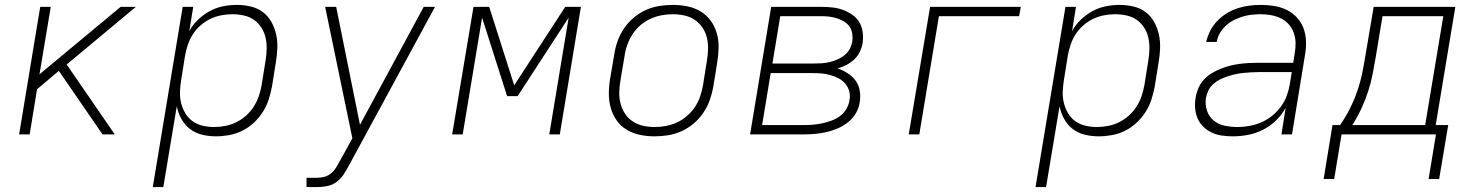

<svg xmlns="http://www.w3.org/2000/svg" viewBox="-20 -548 6040 783"><path d="M58 0 144 -520H187L141 -245L472 -520H534L252 -285L448 0H398L220 -259L131 -184L101 0Z M603 215 725 -520H768L752 -421Q766 -447 788 -468Q810 -489 836 -503Q862 -517 890 -522.5Q918 -528 946 -528Q975 -528 1002.5 -521.5Q1030 -515 1051.5 -499Q1073 -483 1086.5 -459Q1100 -435 1106 -408Q1112 -381 1111 -352Q1110 -323 1105 -294L1089 -194Q1084 -168 1075.5 -141.5Q1067 -115 1051.5 -91Q1036 -67 1014.5 -47Q993 -27 967.5 -14.5Q942 -2 914.5 3Q887 8 861 8Q831 8 803 1Q775 -6 754 -22.5Q733 -39 719.5 -63.5Q706 -88 701 -115L646 215ZM853 -30Q876 -30 899 -34.5Q922 -39 943.5 -49.5Q965 -60 983.5 -76.5Q1002 -93 1015 -113.5Q1028 -134 1035.5 -156Q1043 -178 1047 -201L1063 -301Q1067 -325 1067.5 -348.5Q1068 -372 1063 -394.5Q1058 -417 1045.5 -436Q1033 -455 1015 -467.5Q997 -480 974 -485Q951 -490 927 -490Q905 -490 882 -485.5Q859 -481 838 -471Q817 -461 798.5 -445Q780 -429 767 -409Q754 -389 746.5 -367Q739 -345 735 -323L719 -223Q715 -199 714 -175Q713 -151 718.5 -128.5Q724 -106 735.5 -86.5Q747 -67 765 -54Q783 -41 806 -35.5Q829 -30 853 -30Z M1230 215V177H1273Q1288 177 1303 173Q1318 169 1330 159Q1342 149 1350.5 135.5Q1359 122 1366 108Q1366 108 1366 108Q1366 108 1366 108L1367 107Q1367 107 1367 107Q1367 107 1367 107L1417 16L1306 -520H1351L1448 -39L1708 -520H1754L1404 125Q1394 144 1382 162.5Q1370 181 1352.5 194Q1335 207 1314 211Q1293 215 1273 215Z M1824 0 1911 -520H1975L2077 -200L2285 -520H2349L2263 0H2220L2299 -476L2091 -156H2048L1946 -476L1867 0Z M2650 8Q2650 8 2650 8Q2650 8 2650 8H2649Q2619 8 2590 2Q2561 -4 2536.5 -18.5Q2512 -33 2495.5 -56Q2479 -79 2471 -107Q2463 -135 2463 -165Q2463 -195 2468 -226L2485 -326Q2489 -353 2498.5 -380Q2508 -407 2524.5 -431.5Q2541 -456 2564 -475.5Q2587 -495 2613.5 -507Q2640 -519 2668 -523.5Q2696 -528 2724 -528Q2724 -528 2724 -528Q2724 -528 2724 -528Q2754 -528 2783.5 -522Q2813 -516 2837 -501.5Q2861 -487 2878 -464Q2895 -441 2903 -413Q2911 -385 2910.5 -355Q2910 -325 2905 -294L2889 -194Q2884 -167 2874.5 -140Q2865 -113 2848.5 -88.5Q2832 -64 2809 -44.5Q2786 -25 2759.5 -13Q2733 -1 2705 3.5Q2677 8 2650 8ZM2650 -30Q2673 -30 2696.5 -34.5Q2720 -39 2741.5 -49Q2763 -59 2782 -75.5Q2801 -92 2814.5 -112.5Q2828 -133 2835.5 -155.5Q2843 -178 2847 -201L2863 -301Q2867 -325 2867.5 -349Q2868 -373 2862.5 -395.5Q2857 -418 2844 -436.5Q2831 -455 2812.5 -467.5Q2794 -480 2770.5 -485Q2747 -490 2723 -490Q2700 -490 2677 -485.5Q2654 -481 2632 -471Q2610 -461 2591 -444.5Q2572 -428 2559 -407.5Q2546 -387 2538 -364.5Q2530 -342 2527 -319L2510 -219Q2506 -195 2505.5 -171Q2505 -147 2511 -124.5Q2517 -102 2529.5 -83.5Q2542 -65 2561 -52.5Q2580 -40 2603 -35Q2626 -30 2650 -30Z M3039 0 3125 -520H3331Q3353 -520 3375.5 -517.5Q3398 -515 3418 -507.5Q3438 -500 3455.5 -488Q3473 -476 3484 -458Q3495 -440 3498 -418Q3501 -396 3498 -373Q3495 -355 3486.5 -337Q3478 -319 3463.5 -305.5Q3449 -292 3431.5 -283Q3414 -274 3396 -269Q3417 -262 3436.5 -249.5Q3456 -237 3469 -219.5Q3482 -202 3486 -178.5Q3490 -155 3486 -131Q3483 -108 3470.5 -86.5Q3458 -65 3438.5 -49.5Q3419 -34 3396.5 -24.5Q3374 -15 3351 -9.5Q3328 -4 3304.5 -2Q3281 0 3258 0ZM3130 -289H3301Q3316 -289 3332 -290Q3348 -291 3364 -295Q3380 -299 3395 -305.5Q3410 -312 3423.5 -322.5Q3437 -333 3445 -348Q3453 -363 3456 -379Q3458 -395 3455.5 -411Q3453 -427 3444.5 -439.5Q3436 -452 3422.5 -460Q3409 -468 3394 -473Q3379 -478 3363 -480Q3347 -482 3331 -482H3162ZM3088 -38H3258Q3277 -38 3295.5 -39.5Q3314 -41 3332.5 -45Q3351 -49 3369.5 -55.5Q3388 -62 3404 -73.5Q3420 -85 3430.5 -102Q3441 -119 3444 -138Q3448 -157 3443.5 -175Q3439 -193 3427.5 -206.5Q3416 -220 3400 -228.5Q3384 -237 3366 -242Q3348 -247 3329.5 -248.5Q3311 -250 3291 -250H3123Z M3686 0 3773 -520H4143L4136 -482H3809L3729 0Z M4203 215 4325 -520H4368L4352 -421Q4366 -447 4388 -468Q4410 -489 4436 -503Q4462 -517 4490 -522.5Q4518 -528 4546 -528Q4575 -528 4602.5 -521.5Q4630 -515 4651.5 -499Q4673 -483 4686.5 -459Q4700 -435 4706 -408Q4712 -381 4711 -352Q4710 -323 4705 -294L4689 -194Q4684 -168 4675.5 -141.5Q4667 -115 4651.5 -91Q4636 -67 4614.5 -47Q4593 -27 4567.5 -14.5Q4542 -2 4514.5 3Q4487 8 4461 8Q4431 8 4403 1Q4375 -6 4354 -22.5Q4333 -39 4319.5 -63.5Q4306 -88 4301 -115L4246 215ZM4453 -30Q4476 -30 4499 -34.5Q4522 -39 4543.5 -49.5Q4565 -60 4583.5 -76.5Q4602 -93 4615 -113.5Q4628 -134 4635.5 -156Q4643 -178 4647 -201L4663 -301Q4667 -325 4667.5 -348.5Q4668 -372 4663 -394.5Q4658 -417 4645.5 -436Q4633 -455 4615 -467.5Q4597 -480 4574 -485Q4551 -490 4527 -490Q4505 -490 4482 -485.5Q4459 -481 4438 -471Q4417 -461 4398.5 -445Q4380 -429 4367 -409Q4354 -389 4346.5 -367Q4339 -345 4335 -323L4319 -223Q4315 -199 4314 -175Q4313 -151 4318.5 -128.5Q4324 -106 4335.5 -86.5Q4347 -67 4365 -54Q4383 -41 4406 -35.5Q4429 -30 4453 -30Z M5008 8Q4986 8 4964 5Q4942 2 4922.5 -7Q4903 -16 4888 -30.5Q4873 -45 4864.5 -64Q4856 -83 4854 -105.5Q4852 -128 4856 -150Q4859 -169 4867 -188Q4875 -207 4889 -222.5Q4903 -238 4921 -249Q4939 -260 4958 -267.5Q4977 -275 4996.5 -280Q5016 -285 5035.5 -287.5Q5055 -290 5074 -291Q5093 -292 5113 -292H5254L5260 -331Q5264 -352 5263.5 -373.5Q5263 -395 5256 -414.5Q5249 -434 5235.5 -449Q5222 -464 5204 -473Q5186 -482 5164.5 -486Q5143 -490 5122 -490Q5103 -490 5084.5 -488Q5066 -486 5048 -480.5Q5030 -475 5012 -466Q4994 -457 4979.5 -443.5Q4965 -430 4955 -413Q4945 -396 4942 -377H4899Q4904 -400 4915.5 -422.5Q4927 -445 4944.5 -463Q4962 -481 4983.5 -494Q5005 -507 5028 -514.5Q5051 -522 5075 -525Q5099 -528 5122 -528Q5150 -528 5177 -523.5Q5204 -519 5227.5 -507.5Q5251 -496 5269 -476.5Q5287 -457 5296 -432.5Q5305 -408 5306 -380Q5307 -352 5302 -324L5249 0H5206L5223 -108Q5207 -79 5183 -56Q5159 -33 5130 -18.5Q5101 -4 5069.5 2Q5038 8 5008 8ZM5027 -30Q5051 -30 5075.5 -34.5Q5100 -39 5123.5 -49Q5147 -59 5167.5 -75.5Q5188 -92 5203.5 -113Q5219 -134 5227.5 -157.5Q5236 -181 5240 -205L5248 -254H5113Q5097 -254 5081.5 -253Q5066 -252 5050 -250.5Q5034 -249 5018.5 -245.5Q5003 -242 4987.5 -237Q4972 -232 4956.5 -224.5Q4941 -217 4928.5 -206Q4916 -195 4908.5 -180Q4901 -165 4898 -149Q4894 -122 4902 -97.5Q4910 -73 4929 -57Q4948 -41 4974 -35.5Q5000 -30 5027 -30Z M5378 182 5414 -38H5445Q5468 -71 5485.5 -106Q5503 -141 5515.5 -177.5Q5528 -214 5535.5 -251Q5543 -288 5549 -325L5582 -520H5915L5835 -38H5886L5849 182H5806L5836 0H5451L5421 182ZM5792 -38 5866 -482H5618L5591 -319Q5585 -283 5578 -247Q5571 -211 5559.5 -175.5Q5548 -140 5532 -105.5Q5516 -71 5495 -38Z"/></svg>

Font: Iosevka SS04 XLt Ex Obl
Style: Regular
Weight: 200
Width: 7
Italic angle: -9°
Monospace: yes
Designer: Belleve Invis
Foundry: Belleve Invis
Version: Version 19.0.0; ttfautohint (v1.8.4)